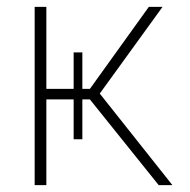

<svg xmlns="http://www.w3.org/2000/svg" viewBox="-20 -540 554 560"><path d="M271 -267.1 482.9 0H442.9L242.2 -250H220.2V-133.8H194.8V-250H115.2V0H81.1V-520H115.2V-280.8H194.8V-387.2H220.2V-280.8H242.2L414.1 -520H454.1Z"/></svg>

Font: Rawline ExtraLight
Style: Regular
Weight: 275
Designer: Matt McInerney, Pablo Impallari, Rodrigo Fuenzalida
Foundry: Matt McInerney, Pablo Impallari, Rodrigo Fuenzalida
Version: Version 4.020;PS 004.020;hotconv 1.0.88;makeotf.lib2.5.64775